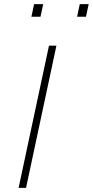

<svg xmlns="http://www.w3.org/2000/svg" viewBox="-20 -909 449 929"><path d="M70 0 217 -688H253L106 0ZM353 -828 366 -889H409L396 -828ZM132 -828 145 -889H189L176 -828Z"/></svg>

Font: Saira SemiExpanded Thin
Style: Italic
Weight: 250
Width: 6
Italic angle: -12°
Designer: Hector Gatti with collaboration of the Omnibus-Type team
Foundry: Omnibus-Type
Version: Version 1.101